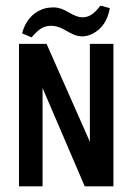

<svg xmlns="http://www.w3.org/2000/svg" viewBox="-20 -656 423 676"><path d="M366.7 -627.4Q355.5 -562.5 305.7 -537.1Q272.9 -520.5 239.7 -534.2Q226.6 -540 204.1 -552.7Q181.6 -565.4 159.4 -565.2Q137.2 -564.9 121.8 -553.7Q106.4 -542.5 91.3 -524.4L57.6 -538.6Q75.2 -602.1 127.9 -623Q145 -629.9 169.2 -629.9Q193.4 -629.9 222.2 -612.3Q251.5 -594.7 270.3 -595Q289.1 -595.2 303.7 -605.5Q317.9 -615.2 333.5 -636.2ZM379.4 0H278.3L129.4 -347.2Q129.9 -343.8 129.9 -340.8V0H46.9V-501.5H144L296.9 -155.8Q296.4 -160.2 296.4 -164.1V-501.5H379.4Z"/></svg>

Font: Keraleeyam
Style: Regular
Weight: 400
Designer: Hussain K. H.
Foundry: Swathanthra Malayalam Computing(SMC) http://smc.org.in
Version: Version 3.0.0+20221109